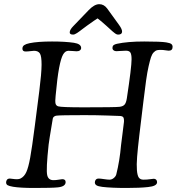

<svg xmlns="http://www.w3.org/2000/svg" viewBox="-20 -910 862 937"><path d="M405.3 -785.2Q396.5 -778.8 385.5 -770.5Q374.5 -762.2 368.7 -757.8Q362.8 -753.4 356.2 -749Q349.6 -744.6 345 -742.9Q340.3 -741.2 336.4 -741.2Q318.8 -741.2 320.3 -753.9Q321.8 -766.1 336.9 -781.7L412.1 -859.9Q440.4 -889.6 464.4 -889.6Q487.3 -889.6 502.9 -868.7L560.5 -789.1Q577.1 -766.6 575.7 -753.9Q574.2 -741.2 556.6 -741.2Q552.7 -741.2 548.6 -742.9Q544.4 -744.6 538.6 -749.3Q532.7 -753.9 528.1 -757.8Q523.4 -761.7 514.2 -770.5Q504.9 -779.3 498 -785.2Q467.3 -812.5 456.1 -820.3Q444.8 -813.5 405.3 -785.2ZM149.9 -295.4 171.9 -466.8Q182.6 -551.8 182.9 -593.8Q183.1 -635.7 174.8 -648.9Q166.5 -662.1 146 -662.1Q140.6 -662.1 128.2 -660.4Q115.7 -658.7 105 -658.7Q89.4 -658.7 89.4 -672.4Q89.4 -684.1 98.4 -689.9Q107.4 -695.8 124 -699.2Q164.1 -707.5 233.9 -707.5Q297.4 -707.5 340.8 -701.2Q376 -695.8 376 -675.8Q376 -668.9 370.1 -664.3Q364.3 -659.7 354 -659.7Q349.1 -659.7 336.7 -660.9Q324.2 -662.1 314 -662.1Q298.3 -662.1 287.8 -643.8Q277.3 -625.5 268.3 -577.6Q259.3 -529.8 251.5 -442.9Q248.5 -415 251 -404.8Q253.4 -394.5 263.7 -391.1Q278.8 -386.2 390.1 -386.2Q541.5 -386.2 563 -388.7Q580.1 -390.6 587.9 -399.4Q595.7 -408.2 599.1 -430.7Q622.1 -582 622.1 -620.6Q622.1 -645 616.2 -653.8Q610.4 -662.6 594.7 -662.6Q585.4 -662.6 569.8 -661.4Q554.2 -660.2 547.4 -660.2Q539.6 -660.2 534.2 -664.6Q528.8 -668.9 528.8 -676.3Q528.8 -684.6 533.9 -689.2Q539.1 -693.8 550.8 -696.3Q602.5 -707.5 684.1 -707.5Q765.1 -707.5 791.5 -703.1Q809.6 -700.2 815.9 -695.3Q822.3 -690.4 822.3 -681.2Q822.3 -662.6 803.2 -662.6Q798.3 -662.6 786.9 -664.6Q775.4 -666.5 765.1 -666.5Q752.4 -666.5 745.6 -664.8Q738.8 -663.1 730.5 -654.8Q722.2 -646.5 717 -631.1Q711.9 -615.7 705.3 -586.9Q698.7 -558.1 692.9 -516.8Q687 -475.6 679.7 -413.6L660.2 -252Q652.3 -185.1 649.2 -145.3Q646 -105.5 648.2 -79.1Q650.4 -52.7 657.7 -43Q665 -33.2 679.7 -33.2Q698.2 -33.2 711.9 -35.4Q725.6 -37.6 730.5 -37.6Q737.8 -37.6 742.2 -33Q746.6 -28.3 746.6 -21Q746.6 -1.5 702.1 2.9Q662.6 7.3 597.2 7.3Q522 7.3 479 2Q459 -0.5 450.9 -5.6Q442.9 -10.7 442.9 -20Q442.9 -27.3 447.5 -33Q452.1 -38.6 461.9 -38.6Q469.7 -38.6 487.3 -35.9Q504.9 -33.2 514.2 -33.2Q525.9 -33.2 535.4 -41.3Q544.9 -49.3 547.4 -58.6Q564 -124 570.8 -202.1Q571.3 -209.5 577.6 -255.6Q584 -301.8 585 -315.4Q585.9 -332 581.3 -338.1Q576.7 -344.2 561 -344.2Q559.1 -344.2 504.2 -346.2Q449.2 -348.1 393.1 -348.1Q275.9 -348.1 256.8 -345.7Q252.4 -345.2 249.5 -344.2Q246.6 -343.3 244.4 -341.3Q242.2 -339.4 240.7 -338.1Q239.3 -336.9 238.3 -333.5Q237.3 -330.1 237.1 -328.6Q236.8 -327.1 236.1 -321.8Q235.4 -316.4 234.9 -314.9Q219.2 -221.7 217.3 -204.1Q204.1 -81.5 210.4 -55.2Q215.8 -30.8 240.7 -30.8Q253.4 -30.8 267.1 -33.2Q280.8 -35.6 283.7 -35.6Q300.3 -35.6 300.3 -21.5Q300.3 0.5 262.2 4.4Q234.9 7.3 147 7.3Q79.1 7.3 43.9 1.5Q23.9 -2 16.8 -6.3Q9.8 -10.7 9.8 -20Q9.8 -27.3 14.2 -33Q18.6 -38.6 28.3 -38.6Q31.2 -38.6 42.7 -36.9Q54.2 -35.2 64.2 -35.4Q74.2 -35.6 80.6 -39.1Q98.6 -48.3 108.6 -70.6Q118.7 -92.8 127.4 -140.9Q136.2 -189 149.9 -295.4Z"/></svg>

Font: Cooper*
Style: Italic
Weight: 400
Italic angle: -7°
Designer: Owen Earl
Foundry: indestructible type*
Version: Version 0.001